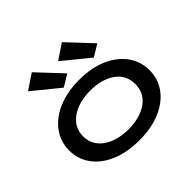

<svg xmlns="http://www.w3.org/2000/svg" viewBox="-166 -883 1083 1083"><g transform="rotate(-45 375.0 -341.5)"><path d="M373 9Q277 9 204.5 -21Q132 -51 91.5 -105.5Q51 -160 51 -231Q51 -301 91.5 -356Q132 -411 204.5 -442Q277 -473 373 -473Q469 -473 540.5 -442Q612 -411 652 -356Q692 -301 692 -231Q692 -160 652 -106Q612 -52 540.5 -21.5Q469 9 373 9ZM373 -78Q464 -78 522 -119Q580 -160 580 -232Q580 -305 522 -345.5Q464 -386 373 -386Q313 -386 265.5 -367.5Q218 -349 190.5 -314.5Q163 -280 163 -232Q163 -184 190 -149.5Q217 -115 265 -96.5Q313 -78 373 -78ZM280 -503 123 -631 214 -692 351 -546ZM520 -503 363 -631 454 -692 591 -546Z"/></g></svg>

Font: Inconsolata ExtraExpanded SemiBold
Style: Regular
Weight: 600
Width: 8
Monospace: yes
Designer: Raph Levien, Cyreal, Brenton Simpson
Foundry: Raph Levien, Cyreal, Google
Version: Version 3.001; ttfautohint (v1.8.2.53-6de2)